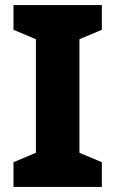

<svg xmlns="http://www.w3.org/2000/svg" viewBox="-20 -734 453 754"><path d="M380 0H33V-97L121 -134V-580L33 -617V-714H380V-617L292 -580V-134L380 -97Z"/></svg>

Font: Noto Sans Myanmar ExtraBold
Style: Regular
Weight: 800
Designer: Monotype Design Team
Foundry: Monotype Imaging Inc.
Version: Version 2.107; ttfautohint (v1.8.4.7-5d5b)